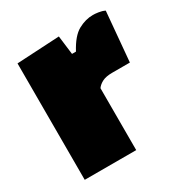

<svg xmlns="http://www.w3.org/2000/svg" viewBox="-128 -617 683 717"><g transform="rotate(-30 213.5 -259.0)"><path d="M35 0V-502L219 -512L229 -431H246Q274 -483.5 305.5 -500.8Q337 -518 369 -518Q377.5 -518 392 -516Q406.5 -514 419 -508L400 -295H324Q297 -295 281.2 -287Q265.5 -279 257 -267V0Z"/></g></svg>

Font: Commissioner Black
Style: Regular
Weight: 900
Designer: Kostas Bartsokas
Foundry: Kostas Bartsokas
Version: Version 1.000; ttfautohint (v1.8.3)